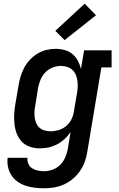

<svg xmlns="http://www.w3.org/2000/svg" viewBox="-20 -791 640 1034"><path d="M218 223Q192 223 166.5 220Q141 217 117.5 209Q94 201 74.5 187Q55 173 42 153.5Q29 134 23.5 109.5Q18 85 21 59H128Q126 76 133 91.5Q140 107 153.5 115.5Q167 124 183.5 127.5Q200 131 217 131Q240 131 263.5 122.5Q287 114 304 97Q321 80 331 57.5Q341 35 345 12L360 -80Q346 -59 327.5 -42Q309 -25 287 -13.5Q265 -2 241.5 3Q218 8 195 8Q167 8 141.5 -0.5Q116 -9 98 -27.5Q80 -46 70.5 -70.5Q61 -95 58 -122Q55 -149 56.5 -176.5Q58 -204 63 -232L80 -332Q84 -356 91.5 -380.5Q99 -405 111 -427.5Q123 -450 141.5 -469.5Q160 -489 182.5 -502.5Q205 -516 229.5 -522Q254 -528 279 -528Q304 -528 328 -521.5Q352 -515 370 -500Q388 -485 399 -464.5Q410 -444 416 -420L433 -520H581V-428H526L450 27Q446 54 436.5 80Q427 106 411 129.5Q395 153 372.5 172Q350 191 324 202.5Q298 214 271 218.5Q244 223 218 223ZM253 -84Q274 -84 296 -90.5Q318 -97 336 -112Q354 -127 364.5 -148Q375 -169 378 -191L395 -291Q398 -308 398.5 -325.5Q399 -343 396.5 -359Q394 -375 387.5 -390Q381 -405 369 -415.5Q357 -426 341 -431Q325 -436 308 -436Q285 -436 262.5 -427Q240 -418 223.5 -400.5Q207 -383 198 -361Q189 -339 185 -317L169 -217Q166 -201 165.5 -185Q165 -169 167.5 -154Q170 -139 176.5 -125Q183 -111 194.5 -101.5Q206 -92 221.5 -88Q237 -84 253 -84ZM328 -575 278 -625 436 -771 497 -709Z"/></svg>

Font: Iosevka Etoile Semibold
Style: Italic
Weight: 600
Italic angle: -9°
Designer: Belleve Invis
Foundry: Belleve Invis
Version: Version 22.1.2; ttfautohint (v1.8.4)